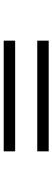

<svg xmlns="http://www.w3.org/2000/svg" viewBox="358 -820 284 1040"><g transform="rotate(-90 500.0 -300.0)"><path d="M200.2 -178.2V-240.2H799.8V-178.2ZM200.2 -359.9V-421.9H799.8V-359.9Z"/></g></svg>

Font: BabelStone Ogham Lithic
Style: Regular
Weight: 400
Designer: Andrew West
Foundry: BabelStone
Version: Version 1.02 March 14, 2022